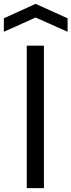

<svg xmlns="http://www.w3.org/2000/svg" viewBox="-50 -977 371 997"><path d="M-30 -882 135 -957 301 -882V-812L135 -886L-30 -812ZM89 -740H178V0H89Z"/></svg>

Font: EncodeSans
Style: Regular
Weight: 400
Designer: Pablo Impallari, Andres Torresi
Foundry: Pablo Impallari, Andres Torresi
Version: Version 1.000; ttfautohint (v1.4.1)